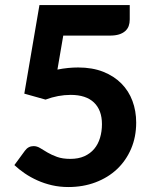

<svg xmlns="http://www.w3.org/2000/svg" viewBox="-20 -746 620 774"><path d="M211.5 -465.5Q234 -470 254.8 -472Q275.5 -474 295 -474Q352 -474 395.8 -456.8Q439.5 -439.5 469.2 -409.5Q499 -379.5 514 -339Q529 -298.5 529 -252Q529 -194 508.5 -146.2Q488 -98.5 451.8 -64.2Q415.5 -30 365.2 -11Q315 8 255.5 8Q221 8 189.5 0.8Q158 -6.5 130.8 -18.8Q103.5 -31 80 -47Q56.5 -63 38 -80.5L80.5 -138.5Q94 -157 115.5 -157Q129 -157 142 -149Q155 -141 171.5 -131.2Q188 -121.5 210 -113.5Q232 -105.5 263.5 -105.5Q296 -105.5 320 -116.2Q344 -127 359.8 -145.8Q375.5 -164.5 383.2 -190.2Q391 -216 391 -245.5Q391 -302 358.8 -332.8Q326.5 -363.5 265 -363.5Q214.5 -363.5 163.5 -344.5L78 -368.5L139 -725.5H503V-667.5Q503 -653 498.8 -641.2Q494.5 -629.5 484.8 -620.8Q475 -612 459.8 -607.2Q444.5 -602.5 422.5 -602.5H235Z"/></svg>

Font: Lato
Style: Regular
Weight: 800
Designer: Lukasz Dziedzic with Adam Twardoch and Botio Nikoltchev
Foundry: tyPoland Lukasz Dziedzic
Version: Version 2.015; 2015-08-06; http://www.latofonts.com/; ttfaut